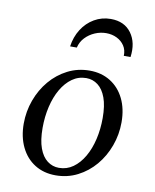

<svg xmlns="http://www.w3.org/2000/svg" viewBox="-82 -773 681 845"><g transform="rotate(10 258.5 -350.0)"><path d="M293 -470Q346 -470 386 -445Q426 -420 448 -375Q470 -330 470 -270Q470 -215 451.5 -164.5Q433 -114 400 -75Q367 -36 322 -13Q277 10 224 10Q171 10 131 -15Q91 -40 69 -85.5Q47 -131 47 -190Q47 -245 65.5 -295.5Q84 -346 117 -385Q150 -424 195 -447Q240 -470 293 -470ZM233 -25Q268 -25 296 -45Q324 -65 344 -99.5Q364 -134 374.5 -179Q385 -224 385 -274Q385 -329 372 -364.5Q359 -400 336 -417.5Q313 -435 284 -435Q249 -435 221 -415Q193 -395 173 -360.5Q153 -326 142.5 -281Q132 -236 132 -186Q132 -131 145 -95.5Q158 -60 181 -42.5Q204 -25 233 -25ZM219 -560H189Q195 -603 216.5 -637Q238 -671 271.5 -690.5Q305 -710 345 -710Q406 -710 437 -667.5Q468 -625 459 -560H429Q430 -586 417.5 -605Q405 -624 383.5 -634.5Q362 -645 336 -645Q310 -645 285.5 -634.5Q261 -624 243 -605Q225 -586 219 -560Z"/></g></svg>

Font: Brygada 1918
Style: Italic
Weight: 400
Italic angle: -8°
Designer: Mateusz Machalski | Borys Kosmynka | Przemek Hoffer
Foundry: NIEPODLEGLA 2018
Version: Version 3.006